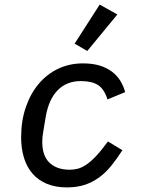

<svg xmlns="http://www.w3.org/2000/svg" viewBox="-20 -804 640 836"><path d="M271 12Q222 12 184.5 -3.5Q147 -19 122 -47.5Q97 -76 84.5 -116.5Q72 -157 72 -206Q72 -278 92.5 -337.5Q113 -397 149 -439.5Q185 -482 234 -505Q283 -528 341 -528Q383 -528 414 -518.5Q445 -509 467.5 -492Q490 -475 504 -452Q518 -429 525 -403L448 -371Q434 -416 407 -433.5Q380 -451 332 -451Q270 -451 231 -411Q192 -371 179 -295L169 -235Q166 -218 165 -207.5Q164 -197 164 -187Q164 -125 196 -95Q228 -65 283 -65Q300 -65 317 -69Q334 -73 353.5 -85.5Q373 -98 396.5 -122.5Q420 -147 450 -188L513 -150Q488 -111 463 -80.5Q438 -50 409 -29.5Q380 -9 346.5 1.5Q313 12 271 12ZM360 -582 305 -614 414 -784 491 -741Z"/></svg>

Font: IBM Plex Mono Text
Style: Italic
Weight: 450
Italic angle: -9°
Monospace: yes
Designer: Mike Abbink, Paul van der Laan, Pieter van Rosmalen
Foundry: Bold Monday
Version: Version 2.1